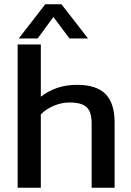

<svg xmlns="http://www.w3.org/2000/svg" viewBox="-20 -883 618 903"><path d="M68 -702 193 -863H269L394 -702H307L231 -803L157 -702ZM63 0V-674H172V-428Q203 -453 246 -468.5Q289 -484 343 -484Q433 -484 476 -441Q519 -398 519 -307V0H411V-302Q411 -357 387.5 -379Q364 -401 306 -401Q270 -401 233 -385.5Q196 -370 172 -345V0Z"/></svg>

Font: Kanit
Style: Regular
Weight: 400
Designer: Katatrad Team
Foundry: CadsonDemak
Version: Version 2.000; ttfautohint (v1.8.3)